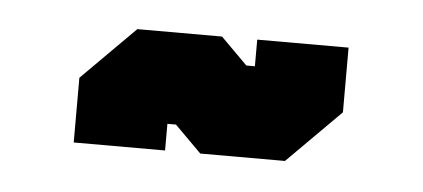

<svg xmlns="http://www.w3.org/2000/svg" viewBox="-26 -416 443 201"><g transform="rotate(5 195.0 -316.0)"><path d="M56 -254.5V-322.5L112 -378.5H201L229 -350.5H238V-378.5H334V-310.5L278 -254.5H189L161 -282.5H152V-254.5Z"/></g></svg>

Font: Tourney Expanded Black
Style: Regular
Weight: 900
Width: 7
Designer: Tyler Finck
Foundry: Etcetera Type Co
Version: Version 1.010; ttfautohint (v1.8.3)